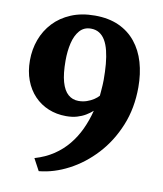

<svg xmlns="http://www.w3.org/2000/svg" viewBox="-88 -824 801 943"><g transform="rotate(10 312.5 -353.0)"><path d="M309.5 -753Q378 -753 428.8 -730Q479.5 -707 513.2 -665.2Q547 -623.5 563.5 -566.8Q580 -510 580 -443Q580 -338.5 544.5 -251.8Q509 -165 449.5 -100.5Q390 -36 317 2.2Q244 40.5 169.5 47.5L137.5 -12Q190.5 -27.5 231 -54.5Q271.5 -81.5 301.2 -117.8Q331 -154 351.5 -198Q372 -242 384.5 -291.5Q370 -278.5 351.2 -267.2Q332.5 -256 308.8 -249Q285 -242 254.5 -242Q206.5 -242 166 -258.8Q125.5 -275.5 95.5 -307Q65.5 -338.5 49 -382.5Q32.5 -426.5 32.5 -481Q32.5 -536 50.5 -585Q68.5 -634 103.8 -671.8Q139 -709.5 190.8 -731.2Q242.5 -753 309.5 -753ZM301.5 -326Q324 -326 343.2 -332.8Q362.5 -339.5 377.5 -349.5Q392.5 -359.5 401 -369.5Q402 -382 403.2 -396Q404.5 -410 405.2 -423.8Q406 -437.5 406 -448.5Q406 -491 402.8 -527.8Q399.5 -564.5 392.2 -593.8Q385 -623 372.8 -643.8Q360.5 -664.5 342.8 -675.5Q325 -686.5 301 -686.5Q266.5 -686.5 245.2 -662.2Q224 -638 214.5 -598Q205 -558 205 -510.5Q205 -445 216.5 -404.5Q228 -364 249.8 -345Q271.5 -326 301.5 -326Z"/></g></svg>

Font: Merriweather 20pt Black
Style: Regular
Weight: 900
Version: Version 2.100